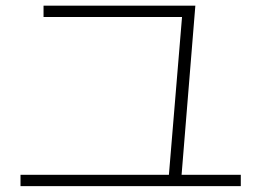

<svg xmlns="http://www.w3.org/2000/svg" viewBox="-20 -721 920 676"><path d="M573.3 -88.9 622.2 -676.7 638.9 -661.1H133.3V-701.1H667.8L617.8 -86.7ZM52.2 -65.6V-105.6H827.8V-65.6Z"/></svg>

Font: Paperlogy 2 ExtraLight
Style: Regular
Weight: 250
Designer: redesigned by Lee Juim, glyphs from Gmarket Sans & Montserrat
Foundry: PT&
Version: Version 1.001